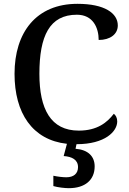

<svg xmlns="http://www.w3.org/2000/svg" viewBox="-20 -744 672 1004"><path d="M340 240C425 240 475 197 475 126C475 73 440 39 375 34L380 10C530 10 593 -57 593 -109C593 -128 585 -142 575 -149C541 -104 489 -61 392 -61C245 -61 186 -174 186 -358C186 -556 239 -667 382 -667C467 -667 496 -598 496 -535C556 -535 596 -565 596 -611C596 -675 527 -724 385 -724C169 -724 56 -574 56 -358C56 -153 149 -12 330 8L313 72C356 75 388 91 388 130C388 164 365 183 327 183C309 183 283 180 259 175V229C283 236 319 240 340 240Z"/></svg>

Font: Noto Naskh Arabic UI Medium
Style: Regular
Weight: 500
Designer: Monotype Design Team, David Williams, Mohamad Dakak and Nizar Qandah
Foundry: Monotype Imaging Inc.
Version: Version 2.014